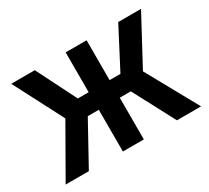

<svg xmlns="http://www.w3.org/2000/svg" viewBox="-110 -709 969 889"><g transform="rotate(-30 375.0 -265.0)"><path d="M165 -266 28 -530H154L261 -317H319V-530H431V-317H489L600 -530H722L585 -275L737 0H608L490 -223H431V0H319V-223H260L137 0H13Z"/></g></svg>

Font: Golos UI Medium
Style: Regular
Weight: 500
Designer: A.Korolkova, Vitaly Kuzmin
Foundry: ParaType Ltd
Version: Version 2.000